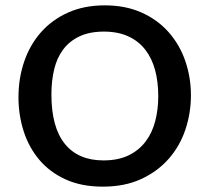

<svg xmlns="http://www.w3.org/2000/svg" viewBox="-20 -685 782 717"><path d="M371 -665Q449 -665 509 -638Q569 -611 610 -564.5Q651 -518 672 -457Q693 -396 693 -329Q693 -263 672.5 -201.5Q652 -140 610.5 -92.5Q569 -45 507.5 -16.5Q446 12 364 12Q284 12 225 -15Q166 -42 127 -88Q88 -134 68.5 -194.5Q49 -255 49 -322Q49 -393 70.5 -455.5Q92 -518 133 -564.5Q174 -611 234 -638Q294 -665 371 -665ZM366 -86Q421 -86 459.5 -104.5Q498 -123 523 -155.5Q548 -188 559.5 -232Q571 -276 571 -326Q571 -380 559 -424Q547 -468 522 -500Q497 -532 458.5 -549.5Q420 -567 368 -567Q315 -567 277.5 -549.5Q240 -532 216.5 -501Q193 -470 182.5 -427Q172 -384 172 -332Q172 -210 222 -148Q272 -86 366 -86Z"/></svg>

Font: Quattrocento Sans
Style: Bold
Weight: 700
Designer: Pablo Impallari
Foundry: Pablo Impallari, Igino Marini, Brenda Gallo
Version: Version 2.000